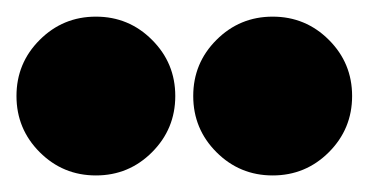

<svg xmlns="http://www.w3.org/2000/svg" viewBox="-20 -752 447 233"><path d="M379.1 -567.3Q350.9 -539.1 310.9 -539.1Q270.9 -539.1 242.7 -567.3Q214.5 -595.5 214.5 -635.5Q214.5 -675.5 242.7 -703.6Q270.9 -731.8 310.9 -731.8Q350.9 -731.8 379.1 -703.6Q407.3 -675.5 407.3 -635.5Q407.3 -595.5 379.1 -567.3ZM164.5 -567.3Q136.4 -539.1 96.4 -539.1Q56.4 -539.1 28.2 -567.3Q0 -595.5 0 -635.5Q0 -675.5 28.2 -703.6Q56.4 -731.8 96.4 -731.8Q136.4 -731.8 164.5 -703.6Q192.7 -675.5 192.7 -635.5Q192.7 -595.5 164.5 -567.3Z"/></svg>

Font: Spartan MB Black
Style: Regular
Weight: 900
Designer: Matt Bailey, Mirko Velimirovic
Foundry: Matt Bailey
Version: Version 1.005